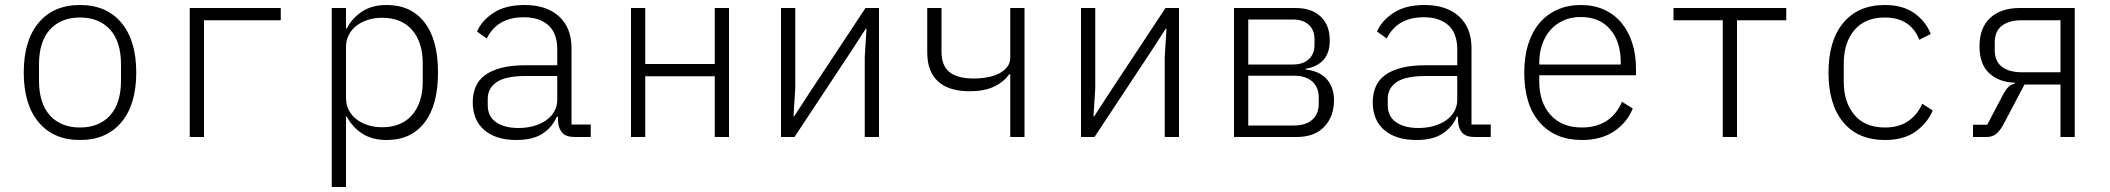

<svg xmlns="http://www.w3.org/2000/svg" viewBox="-20 -548 8440 768"><path d="M300 12Q194 12 134.5 -59Q75 -130 75 -258Q75 -386 134.5 -457Q194 -528 300 -528Q406 -528 465.5 -457Q525 -386 525 -258Q525 -130 465.5 -59Q406 12 300 12ZM300 -38Q376 -38 420 -86Q464 -134 464 -226V-290Q464 -382 420 -430Q376 -478 300 -478Q224 -478 180 -430Q136 -382 136 -290V-226Q136 -134 180 -86Q224 -38 300 -38Z M739 -516H1103V-467H796V0H739Z M1307 -516H1364V-434H1367Q1389 -476 1428.5 -502Q1468 -528 1527 -528Q1624 -528 1678 -458.5Q1732 -389 1732 -258Q1732 -127 1678 -57.5Q1624 12 1527 12Q1468 12 1428.5 -14Q1389 -40 1367 -82H1364V200H1307ZM1508 -39Q1586 -39 1628.5 -88Q1671 -137 1671 -222V-294Q1671 -379 1628.5 -428Q1586 -477 1508 -477Q1479 -477 1453 -469Q1427 -461 1407 -446Q1387 -431 1375.5 -409Q1364 -387 1364 -360V-156Q1364 -129 1375.5 -107Q1387 -85 1407 -70Q1427 -55 1453 -47Q1479 -39 1508 -39Z M2279 0Q2244 0 2229 -17Q2214 -34 2212 -63V-81H2207Q2190 -40 2151 -14Q2112 12 2045 12Q1964 12 1917.5 -27.5Q1871 -67 1871 -139Q1871 -173 1882.5 -200.5Q1894 -228 1919.5 -247Q1945 -266 1985 -276.5Q2025 -287 2083 -287H2209V-350Q2209 -415 2173.5 -447Q2138 -479 2075 -479Q1969 -479 1927 -394L1888 -422Q1908 -467 1955.5 -497.5Q2003 -528 2078 -528Q2166 -528 2216 -482.5Q2266 -437 2266 -356V-50H2343V0ZM2054 -36Q2087 -36 2115 -44Q2143 -52 2164 -66.5Q2185 -81 2197 -102Q2209 -123 2209 -149V-244H2083Q2002 -244 1966.5 -219.5Q1931 -195 1931 -153V-127Q1931 -82 1964.5 -59Q1998 -36 2054 -36Z M2504 -516H2561V-292H2839V-516H2896V0H2839V-243H2561V0H2504Z M3104 -516H3161V-195L3154 -83H3157L3216 -174L3442 -516H3496V0H3439V-321L3446 -433H3443L3384 -342L3158 0H3104Z M4021 -251H4017Q3994 -219 3955 -201Q3916 -183 3859 -183Q3775 -183 3732 -222.5Q3689 -262 3689 -338V-516H3746V-341Q3746 -286 3777.5 -260Q3809 -234 3875 -234Q3904 -234 3930.5 -239Q3957 -244 3977 -254.5Q3997 -265 4009 -280.5Q4021 -296 4021 -317V-516H4078V0H4021Z M4304 -516H4361V-195L4354 -83H4357L4416 -174L4642 -516H4696V0H4639V-321L4646 -433H4643L4584 -342L4358 0H4304Z M4916 -516H5163Q5226 -516 5262.5 -482Q5299 -448 5299 -386Q5299 -336 5273.5 -308Q5248 -280 5202 -273V-270Q5258 -264 5287 -231.5Q5316 -199 5316 -147Q5316 -82 5277 -41Q5238 0 5167 0H4916ZM5155 -46Q5203 -46 5229 -69Q5255 -92 5255 -134V-157Q5255 -199 5229 -222Q5203 -245 5158 -245H4973V-46ZM5151 -290Q5192 -290 5215 -311Q5238 -332 5238 -369V-391Q5238 -428 5215 -449Q5192 -470 5151 -470H4973V-290Z M5879 0Q5844 0 5829 -17Q5814 -34 5812 -63V-81H5807Q5790 -40 5751 -14Q5712 12 5645 12Q5564 12 5517.5 -27.5Q5471 -67 5471 -139Q5471 -173 5482.5 -200.5Q5494 -228 5519.5 -247Q5545 -266 5585 -276.5Q5625 -287 5683 -287H5809V-350Q5809 -415 5773.5 -447Q5738 -479 5675 -479Q5569 -479 5527 -394L5488 -422Q5508 -467 5555.5 -497.5Q5603 -528 5678 -528Q5766 -528 5816 -482.5Q5866 -437 5866 -356V-50H5943V0ZM5654 -36Q5687 -36 5715 -44Q5743 -52 5764 -66.5Q5785 -81 5797 -102Q5809 -123 5809 -149V-244H5683Q5602 -244 5566.5 -219.5Q5531 -195 5531 -153V-127Q5531 -82 5564.5 -59Q5598 -36 5654 -36Z M6308 12Q6200 12 6138.5 -58.5Q6077 -129 6077 -257Q6077 -321 6093 -371.5Q6109 -422 6138.5 -456.5Q6168 -491 6210 -509.5Q6252 -528 6303 -528Q6355 -528 6396 -509.5Q6437 -491 6465.5 -457Q6494 -423 6509 -376Q6524 -329 6524 -272V-247H6137V-222Q6137 -139 6182 -88.5Q6227 -38 6308 -38Q6365 -38 6405.5 -64Q6446 -90 6468 -141L6511 -114Q6488 -57 6436 -22.5Q6384 12 6308 12ZM6303 -480Q6265 -480 6234.5 -466.5Q6204 -453 6182.5 -429Q6161 -405 6149 -371Q6137 -337 6137 -296V-290H6463V-298Q6463 -382 6420.5 -431Q6378 -480 6303 -480Z M6871 -467H6674V-516H7125V-467H6928V0H6871Z M7520 12Q7412 12 7353 -59Q7294 -130 7294 -258Q7294 -386 7353.5 -457Q7413 -528 7519 -528Q7591 -528 7637 -495.5Q7683 -463 7703 -412L7657 -389Q7641 -432 7606 -455Q7571 -478 7519 -478Q7440 -478 7397.5 -427.5Q7355 -377 7355 -294V-222Q7355 -139 7397.5 -88.5Q7440 -38 7520 -38Q7575 -38 7612 -63Q7649 -88 7669 -133L7711 -106Q7689 -55 7642 -21.5Q7595 12 7520 12Z M7872 -49H7929L7994 -173Q8004 -191 8014.5 -201Q8025 -211 8040 -214V-217Q7976 -219 7937 -255Q7898 -291 7898 -363Q7898 -437 7941 -476.5Q7984 -516 8058 -516H8279V0H8222V-210H8078L7992 -47Q7979 -24 7964 -12Q7949 0 7926 0H7872ZM8222 -467H8067Q8016 -467 7987.5 -445Q7959 -423 7959 -379V-347Q7959 -303 7987.5 -281Q8016 -259 8067 -259H8222Z"/></svg>

Font: IBM Plex Mono Light
Style: Regular
Weight: 300
Monospace: yes
Designer: Mike Abbink, Paul van der Laan, Pieter van Rosmalen
Foundry: Bold Monday
Version: Version 2.3